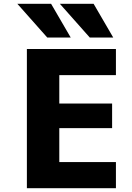

<svg xmlns="http://www.w3.org/2000/svg" viewBox="-20 -987 694 1007"><path d="M248 -967 351 -790H228L71 -967ZM471 -967 574 -790H451L294 -967ZM291 -593V-444H568V-315H291V-137H588V0H121V-730H588V-593Z"/></svg>

Font: Mplus 1p ExtraBold
Style: Regular
Weight: 800
Version: Version 1.061